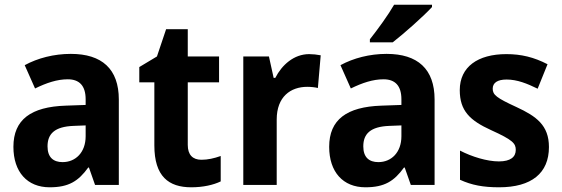

<svg xmlns="http://www.w3.org/2000/svg" viewBox="-20 -786 2387 816"><path d="M281 -557C209 -557 140 -539 85 -509L129 -410C178 -434 223 -449 268 -449C317 -449 344 -422 344 -364V-340L259 -337C112 -332 37 -278 37 -162C37 -55 96 10 191 10C272 10 313 -16 355 -74H358L384 0H485V-363C485 -493 413 -557 281 -557ZM293 -251 344 -253V-207C344 -138 301 -97 246 -97C207 -97 182 -117 182 -164C182 -217 212 -248 293 -251Z M836 -107C799 -107 778 -128 778 -170V-436H911V-546H778V-662H686L647 -546L572 -501V-436H636V-168C636 -36 697 10 793 10C843 10 887 0 918 -15V-123C890 -113 863 -107 836 -107Z M1294 -556C1229 -556 1178 -510 1150 -455H1143L1123 -546H1014V0H1156V-278C1156 -375 1215 -417 1286 -417C1301 -417 1320 -415 1331 -412L1343 -551C1328 -554 1309 -556 1294 -556Z M1816 -756V-766H1655C1629 -721 1586 -662 1552 -619V-606H1649C1698 -644 1782 -719 1816 -756ZM1623 -557C1551 -557 1482 -539 1427 -509L1471 -410C1520 -434 1565 -449 1610 -449C1659 -449 1686 -422 1686 -364V-340L1601 -337C1454 -332 1379 -278 1379 -162C1379 -55 1438 10 1533 10C1614 10 1655 -16 1697 -74H1700L1726 0H1827V-363C1827 -493 1755 -557 1623 -557ZM1635 -251 1686 -253V-207C1686 -138 1643 -97 1588 -97C1549 -97 1524 -117 1524 -164C1524 -217 1554 -248 1635 -251Z M2313 -161C2313 -254 2259 -292 2175 -331C2090 -370 2074 -383 2074 -409C2074 -434 2094 -448 2133 -448C2178 -448 2220 -431 2265 -409L2307 -513C2249 -543 2195 -556 2132 -556C2011 -556 1934 -502 1934 -403C1934 -315 1977 -274 2067 -233C2160 -191 2172 -176 2172 -149C2172 -119 2150 -100 2100 -100C2050 -100 1985 -120 1935 -146V-22C1985 1 2034 10 2101 10C2239 10 2313 -50 2313 -161Z"/></svg>

Font: Noto Sans Arabic UI SmCn
Style: Bold
Weight: 700
Width: 4
Designer: Monotype Design Team, Nadine Chahine and Nizar Qandah
Foundry: Monotype Imaging Inc.
Version: Version 2.010